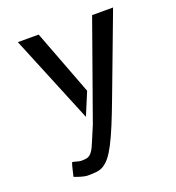

<svg xmlns="http://www.w3.org/2000/svg" viewBox="-142 -665 940 1025"><g transform="rotate(-20 328.0 -152.5)"><path d="M615.2 -550.8Q561.5 -407.2 519.5 -296.4Q477.5 -185.5 446.3 -102.1Q415 -18.6 391.1 39.1Q367.2 96.7 347.2 135.3Q327.1 173.8 309.6 195.8Q292 217.8 273.4 229.5Q254.9 241.2 232.9 243.7Q210.9 246.1 182.6 246.1Q173.8 246.1 162.1 243.7Q150.4 241.2 139.2 237.8Q127.9 234.4 119.1 231Q110.4 227.5 107.4 226.6Q111.3 209 115.2 193.4Q118.2 179.7 121.6 167.5Q125 155.3 127 150.4Q134.8 150.4 150.9 155.3Q167 160.2 174.8 160.2Q190.4 160.2 202.6 158.7Q214.8 157.2 224.6 149.9Q234.4 142.6 243.2 128.4Q252 114.3 262.7 87.9L299.8 0L496.1 -550.8ZM279.3 -51.8 74.2 -550.8H192.4L333 -180.7L319.3 -147.5Z"/></g></svg>

Font: Allerta Stencil
Style: Regular
Weight: 400
Designer: Matt McInerney
Foundry: Matt McInerney
Version: Version 1.02